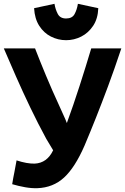

<svg xmlns="http://www.w3.org/2000/svg" viewBox="-31 -962 658 1008"><path d="M316 -751Q358 -751 395.5 -770Q433 -789 458 -826.5Q483 -864 485 -919L378 -942Q373 -911 360.5 -888Q348 -865 316 -865Q285 -865 272.5 -888.5Q260 -912 255 -942L148 -919Q151 -864 175 -826.5Q199 -789 236.5 -770Q274 -751 316 -751ZM33 5Q67 15 101 21Q135 27 165 26Q248 23 305.5 -30Q363 -83 413 -198Q443 -269 473 -344.5Q503 -420 536 -508.5Q569 -597 606 -708H448Q420 -614 387 -511.5Q354 -409 320 -316Q313 -335 300.5 -361.5Q288 -388 280 -407Q243 -487 210.5 -565Q178 -643 153 -708H-11Q18 -640 53 -560.5Q88 -481 128 -397.5Q168 -314 212 -233Q221 -218 230 -203Q239 -188 248 -173Q216 -106 151 -103Q111 -102 56 -120Q51 -89 44.5 -58Q38 -27 33 5Z"/></svg>

Font: Repo Bold
Style: Bold
Weight: 700
Designer: Stefan Peev
Foundry: Context Ltd
Version: Version 1.502